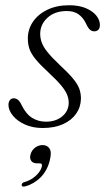

<svg xmlns="http://www.w3.org/2000/svg" viewBox="-20 -468 393 714"><path d="M150.5 -15.5Q188.5 -15.5 212 -35.8Q235.5 -56 235.5 -86Q235.5 -100.5 229.8 -115.2Q224 -130 208.5 -149Q193 -168 164 -195Q132 -224.5 114.5 -245.2Q97 -266 90.2 -284.2Q83.5 -302.5 83.5 -325Q83.5 -359 102.5 -387Q121.5 -415 156.2 -431.8Q191 -448.5 237.5 -448.5Q273 -448.5 298.8 -437.8Q324.5 -427 338 -410.2Q351.5 -393.5 351.5 -375Q351.5 -363.5 345.8 -357.5Q340 -351.5 330.5 -351.5Q322 -351.5 315 -357.2Q308 -363 301 -378Q290 -402 272.5 -414.5Q255 -427 228.5 -427Q184 -427 156.8 -402.2Q129.5 -377.5 129.5 -342Q129.5 -326.5 135 -310.5Q140.5 -294.5 156 -275Q171.5 -255.5 201 -227.5Q233.5 -197.5 251 -176.5Q268.5 -155.5 274.8 -138.2Q281 -121 281 -101.5Q280.5 -70 263.2 -45.2Q246 -20.5 214.2 -6.2Q182.5 8 138.5 8Q101.5 8 72.8 -5Q44 -18 27.8 -38Q11.5 -58 11.5 -78Q11.5 -89 17 -95.8Q22.5 -102.5 31.5 -102.5Q39.5 -102.5 47 -96.5Q54.5 -90.5 61 -76Q77 -43.5 99.8 -29.5Q122.5 -15.5 150.5 -15.5ZM118.5 139.5Q102.5 139.5 96 130Q89.5 120.5 93.5 106.5Q97.5 91 110.2 81.2Q123 71.5 138.5 71.5Q156.5 71.5 164.8 85.5Q173 99.5 164.5 131Q155 167.5 130.8 191.8Q106.5 216 74 225Q68 226.5 64.5 225.5Q61 224.5 60.5 220Q60.5 216.5 63.2 213.2Q66 210 71 209Q88.5 204 101.8 194.8Q115 185.5 124 174Q133 162.5 135.5 151.5Q138.5 139.5 128 139.5Z"/></svg>

Font: Fraunces 72pt Soft Wonky ExtraLight
Style: Italic
Weight: 250
Italic angle: -16°
Version: Version 1.000;[b76b70a41]